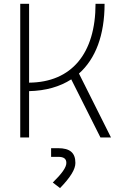

<svg xmlns="http://www.w3.org/2000/svg" viewBox="-20 -713 626 996"><path d="M85 0H130.9V-240.2C217.3 -242.2 290.5 -263.2 349.6 -301.3L501 0H555.7L389.6 -331.5C476.1 -408.2 522.5 -531.2 522.5 -693.4H475.6C475.6 -435.1 351.1 -286.1 130.9 -284.2V-693.4H85ZM291.5 262.7C346.2 206.1 371.1 165 371.1 132.3C371.1 79.6 342.8 55.7 281.7 55.7H245.1V100.6H281.7C311 100.6 324.2 110.4 324.2 132.3C324.2 154.8 302.2 186.5 253.9 233.9Z"/></svg>

Font: Cascadia Mono PL ExtraLight
Style: Regular
Weight: 200
Monospace: yes
Designer: Aaron Bell
Foundry: Saja Typeworks
Version: Version 2404.023